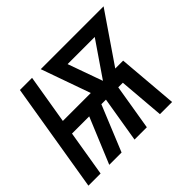

<svg xmlns="http://www.w3.org/2000/svg" viewBox="-138 -690 860 860"><g transform="rotate(-45 292.0 -260.0)"><path d="M-16 0 70 -520H147L108 -286H285L202 -520H600L440 -286H490L514 0H437L419 -217H390L354 0H276L312 -217H283L194 0H116L206 -217H97L61 0ZM362 -286 475 -451H303Z"/></g></svg>

Font: Iosevka QP
Style: Italic
Weight: 400
Italic angle: -9°
Designer: Belleve Invis
Foundry: Belleve Invis
Version: Version 20.0.0; ttfautohint (v1.8.4)